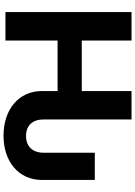

<svg xmlns="http://www.w3.org/2000/svg" viewBox="144 -912 779 1108"><g transform="rotate(90 534.0 -358.5)"><path d="M763.7 11.2C915 11.2 1019 -78.1 1019 -210V-515.6H861.8V-219.7C861.8 -156.2 825.2 -118.7 765.1 -118.7C704.6 -118.7 669.9 -156.2 669.9 -219.7V-727.5H505.9V-440.4H214.4V-727.5H50.3V0H214.4V-300.8H505.9V-210C505.9 -78.1 610.4 11.2 763.7 11.2Z"/></g></svg>

Font: Raveo Display
Style: Bold
Weight: 700
Designer: Jakub Foglar, Rasmus Andersson (Inter)
Foundry: Jakubfoglar.com
Version: Version 1.100;Glyphs 3.2.3 (3260)